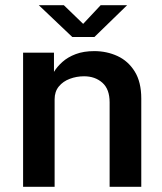

<svg xmlns="http://www.w3.org/2000/svg" viewBox="-20 -720 626 740"><path d="M69 0V-517H188V-443Q200 -463 220.8 -481.5Q241.5 -500 272 -511.5Q302.5 -523 343.5 -523Q391.5 -523 432.8 -504Q474 -485 499.2 -444.5Q524.5 -404 524.5 -340V0H402.5V-325.5Q402.5 -376.5 374.5 -401.2Q346.5 -426 304 -426Q275 -426 249 -416.2Q223 -406.5 206.8 -386.8Q190.5 -367 190.5 -337.5V0ZM258.5 -577.5 129.5 -700H226L300.5 -628L368 -700H470L344 -577.5Z"/></svg>

Font: Public Sans SemiBold
Style: Regular
Weight: 600
Designer: The Public Sans Project Authors: Dan O. Williams and USWDS (Libre Franklin designed by Pablo Impallari and Rodrigo Fuenz
Version: Version 1.007